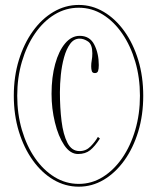

<svg xmlns="http://www.w3.org/2000/svg" viewBox="-20 -726 620 758"><path d="M291 11Q238 11 191.5 -16.2Q145 -43.5 109.8 -92.5Q74.5 -141.5 54.5 -206.8Q34.5 -272 34.5 -348Q34.5 -424 54.5 -489Q74.5 -554 109.8 -603Q145 -652 191.5 -679.2Q238 -706.5 291 -706.5Q343.5 -706.5 389.5 -679.2Q435.5 -652 470.8 -603Q506 -554 525.8 -489Q545.5 -424 545.5 -348Q545.5 -272 525.8 -206.8Q506 -141.5 470.8 -92.5Q435.5 -43.5 389.5 -16.2Q343.5 11 291 11ZM291 0Q342 0 385.8 -27.2Q429.5 -54.5 462.5 -102.2Q495.5 -150 514 -213Q532.5 -276 532.5 -348Q532.5 -419.5 514 -482.5Q495.5 -545.5 462.5 -593.5Q429.5 -641.5 385.8 -668.5Q342 -695.5 291 -695.5Q239.5 -695.5 195.2 -668.5Q151 -641.5 118 -593.5Q85 -545.5 66.5 -482.5Q48 -419.5 48 -348Q48 -276 66.5 -213Q85 -150 118 -102.2Q151 -54.5 195.2 -27.2Q239.5 0 291 0ZM288 -118Q257 -118 233.5 -153Q210 -188 196.8 -242.8Q183.5 -297.5 183.5 -355.5Q183.5 -421.5 197.8 -473.2Q212 -525 237.2 -554.8Q262.5 -584.5 294.5 -584.5Q334.5 -584.5 352.2 -549.8Q370 -515 370 -469Q370 -454 367.2 -445.8Q364.5 -437.5 354.5 -437.5Q345 -437.5 342.5 -445.2Q340 -453 340 -464.5Q340 -476 342.2 -488.2Q344.5 -500.5 344.5 -515.5Q344.5 -550.5 327.8 -562Q311 -573.5 294.5 -573.5Q272 -573.5 257 -553Q242 -532.5 233 -500Q224 -467.5 220.2 -430.8Q216.5 -394 216.5 -362Q216.5 -301 223 -248Q229.5 -195 246.2 -162.2Q263 -129.5 294 -129.5Q319.5 -129.5 337.5 -147.8Q355.5 -166 366.5 -185.5L374.5 -179Q354.5 -148 335.8 -133Q317 -118 288 -118Z"/></svg>

Font: Imbue 100pt Thin
Style: Regular
Weight: 100
Designer: Tyler Finck
Foundry: Etcetera Type Company
Version: Version 1.102; ttfautohint (v1.8.3)